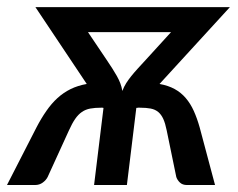

<svg xmlns="http://www.w3.org/2000/svg" viewBox="-49 -530 681 550"><path d="M245 -221.5H241Q223 -221.5 209.5 -219Q196 -216.5 185.5 -209.2Q175 -202 166.2 -189.2Q157.5 -176.5 148.5 -156.5L87.5 -23Q83 -14 73.5 -7Q64 0 51.5 0H-29L55.5 -165Q69 -191 83.8 -212.2Q98.5 -233.5 115.5 -249Q132.5 -264.5 153.2 -274.8Q174 -285 199.5 -289.5L52.5 -509.5H131.5H134H527.5H530.5H609.5L408 -289.5Q433 -285 451.2 -275Q469.5 -265 483 -249.2Q496.5 -233.5 506 -212.5Q515.5 -191.5 523 -165L567 0H486.5Q474 0 466.5 -7Q459 -14 456 -23L428.5 -156.5Q424.5 -176.5 418.8 -189.2Q413 -202 404.2 -209.2Q395.5 -216.5 382.8 -219Q370 -221.5 352 -221.5H345.5L345 -221H341.5L314.5 0H220.5L247.5 -221H245.5ZM256.5 -358.5Q265.5 -345 272.8 -333.8Q280 -322.5 285.8 -312.2Q291.5 -302 295.5 -291.8Q299.5 -281.5 301.5 -269.5Q306 -281.5 312.5 -291.8Q319 -302 327.2 -312.2Q335.5 -322.5 345.8 -333.8Q356 -345 368.5 -358.5L441 -438H203Z"/></svg>

Font: Lato Semibold
Style: Italic
Weight: 600
Italic angle: -7°
Designer: Lukasz Dziedzic
Foundry: tyPoland Lukasz Dziedzic
Version: Version 2.006; 2014-01-15